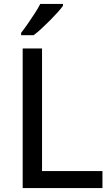

<svg xmlns="http://www.w3.org/2000/svg" viewBox="-20 -962 570 982"><path d="M96 0V-714H195V-87H504V0ZM302 -932Q292 -918 274 -898Q256 -878 234.5 -856.5Q213 -835 192 -815.5Q171 -796 152 -782H88V-794Q103 -813 121 -839Q139 -865 157 -892.5Q175 -920 186 -942H302Z"/></svg>

Font: Noto Sans Sundanese Medium
Style: Regular
Weight: 500
Version: Version 2.003